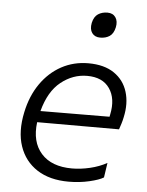

<svg xmlns="http://www.w3.org/2000/svg" viewBox="-53 -773 634 827"><g transform="rotate(5 264.0 -360.0)"><path d="M274.5 10Q192.5 10 138 -25.2Q83.5 -60.5 62 -123.8Q40.5 -187 58.5 -271.5Q73.5 -343 110 -395.5Q146.5 -448 199.2 -476.8Q252 -505.5 315.5 -505.5Q384.5 -505.5 427.2 -476.2Q470 -447 485.2 -397.2Q500.5 -347.5 487 -287Q484.5 -274 480 -259.5Q475.5 -245 471.5 -233.5H117.5Q106.5 -148 151 -98Q195.5 -48 284 -48Q321.5 -48 361.8 -57.5Q402 -67 434.5 -85L425 -21.5Q407 -10 364.5 0Q322 10 274.5 10ZM315 -451Q253.5 -451 202 -410Q150.5 -369 127.5 -282.5L426 -284Q427 -289.5 428 -294Q442.5 -363 412.2 -407Q382 -451 315 -451ZM356 -620Q332.5 -620 320.8 -636.2Q309 -652.5 314.5 -680Q320.5 -707.5 337.8 -718.8Q355 -730 378.5 -730Q402 -730 413.5 -713.2Q425 -696.5 419.5 -670Q413.5 -642.5 396.8 -631.2Q380 -620 356 -620Z"/></g></svg>

Font: Commissioner Light
Style: Italic
Weight: 300
Italic angle: -12°
Designer: Kostas Bartsokas
Foundry: Kostas Bartsokas
Version: Version 1.000; ttfautohint (v1.8.3)